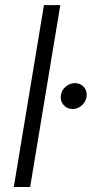

<svg xmlns="http://www.w3.org/2000/svg" viewBox="-20 -748 367 768"><path d="M221.2 -727.5 100.6 0H35.2L155.8 -727.5ZM270.5 -312Q248 -312 233.9 -328.6Q219.7 -345.2 223.6 -368.2Q227.1 -388.7 243.7 -402.1Q260.3 -415.5 279.3 -415.5Q302.7 -415.5 316.2 -399.2Q329.6 -382.8 326.2 -360.4Q323.2 -340.3 307.1 -326.2Q291 -312 270.5 -312Z"/></svg>

Font: Inter 17pt Light
Style: Italic
Weight: 300
Italic angle: -9.3988°
Version: Version 4.001;git-66647c0bb